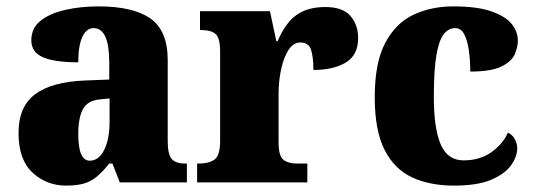

<svg xmlns="http://www.w3.org/2000/svg" viewBox="-20 -571 1674 601"><path d="M187 10Q126 10 82 -30.5Q38 -71 38 -155Q38 -237 90 -276Q142 -315 246 -319L322 -322V-375Q322 -483 273 -483Q251 -483 238 -456Q225 -429 225 -376Q150 -376 114 -392Q78 -408 78 -445Q78 -483 107 -506Q136 -529 184 -540Q232 -551 289 -551Q397 -551 451 -513Q505 -475 505 -382V-129Q505 -89 517 -74Q529 -59 561 -59H565V0H355L332 -59H322Q301 -33 283 -18Q265 -3 242.5 3.5Q220 10 187 10ZM261 -68Q289 -68 306 -101.5Q323 -135 323 -191V-263L294 -260Q255 -257 240 -230Q225 -203 225 -151Q225 -68 261 -68Z M597 0V-59H602Q634 -59 651.5 -71.5Q669 -84 669 -131V-409Q669 -453 654.5 -465Q640 -477 610 -477H606V-536H825L845 -442H849Q873 -499 908 -524Q943 -549 998 -549Q1053 -549 1077 -521Q1101 -493 1101 -452Q1101 -398 1062 -375Q1023 -352 961 -352Q961 -393 953.5 -415.5Q946 -438 920 -438Q898 -438 883 -414.5Q868 -391 860 -354Q852 -317 852 -278V-126Q852 -82 867.5 -70.5Q883 -59 909 -59H942V0Z M1401 10Q1326 10 1270.5 -15.5Q1215 -41 1184 -101.5Q1153 -162 1153 -267Q1153 -375 1186 -437Q1219 -499 1274.5 -525Q1330 -551 1399 -551Q1475 -551 1519.5 -535Q1564 -519 1582.5 -495Q1601 -471 1601 -444Q1601 -423 1591 -400.5Q1581 -378 1549 -362.5Q1517 -347 1452 -347Q1452 -383 1447.5 -414Q1443 -445 1433 -464Q1423 -483 1405 -483Q1384 -483 1369 -464Q1354 -445 1346 -398Q1338 -351 1338 -268Q1338 -169 1359.5 -119Q1381 -69 1431 -69Q1482 -69 1518 -94.5Q1554 -120 1570 -156Q1584 -149 1591.5 -135.5Q1599 -122 1599 -107Q1599 -81 1580 -54Q1561 -27 1518 -8.5Q1475 10 1401 10Z"/></svg>

Font: Noto Serif Thai SemiCondensed Black
Style: Regular
Weight: 900
Width: 4
Designer: Monotype Design Team
Foundry: Monotype Imaging Inc.
Version: Version 2.002; ttfautohint (v1.8.4.7-5d5b)